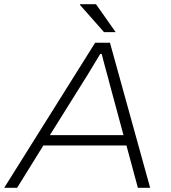

<svg xmlns="http://www.w3.org/2000/svg" viewBox="-32 -888 808 908"><path d="M-12 0 418 -686H488L678 0H620L566 -200H173L49 0ZM204 -249H552L485 -497Q482 -509 477.5 -526Q473 -543 467.5 -562Q462 -581 457.5 -599.5Q453 -618 449 -633H442Q429 -612 413 -585Q397 -558 382.5 -534.5Q368 -511 359 -497ZM460 -736 346 -865 347 -868H422L515 -736Z"/></svg>

Font: Archivo SemiExpanded Thin
Style: Italic
Weight: 250
Width: 6
Italic angle: -10°
Designer: Hector Gatti
Foundry: Omnibus-Type
Version: Version 2.001